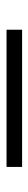

<svg xmlns="http://www.w3.org/2000/svg" viewBox="236 -276 89 602"><g transform="rotate(-90 281.0 24.5)"><path d="M488.3 0V48.8H58.1V0Z"/></g></svg>

Font: Hanuman Light
Style: Regular
Weight: 300
Designer: Danh Hong
Version: Version 8.002; ttfautohint (v1.8.3)